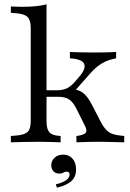

<svg xmlns="http://www.w3.org/2000/svg" viewBox="-20 -653 597 881"><path d="M157.3 -2.4Q119.4 -2.4 89.9 -1.6Q60.5 -0.8 29.8 0V-29L58.9 -31.5Q93.5 -34.7 107.3 -48.4Q121 -62.1 121 -96.8V-206.5H193.5V-96.8Q193.5 -62.1 205.6 -47.2Q217.7 -32.3 249.2 -29.8L258.1 -29V0Q233.9 -0.8 210.1 -1.6Q186.3 -2.4 157.3 -2.4ZM121 -206.5V-524.2Q121 -559.7 107.3 -574.2Q93.5 -588.7 57.3 -591.9L29.8 -594.4V-623.4Q45.2 -622.6 57.7 -622.2Q70.2 -621.8 83.9 -621.8Q116.9 -621.8 144.8 -624.6Q172.6 -627.4 193.5 -633.1V-623.4V-206.5ZM330.6 0V-29Q365.3 -33.1 373.4 -44Q381.5 -54.8 368.5 -78.2L332.3 -150.8Q316.1 -183.9 297.6 -196.4Q279 -208.9 246.8 -208.9H180.6V-238.7H236.3Q265.3 -238.7 283.9 -246.4Q302.4 -254 321.8 -275.8L343.5 -300.8Q359.7 -319.4 365.3 -334.3Q371 -349.2 366.1 -360.1Q361.3 -371 344.8 -377.4Q328.2 -383.9 300.8 -385.5V-414.5Q321 -413.7 348.4 -412.9Q375.8 -412.1 408.9 -412.1Q431.5 -412.1 450.4 -412.5Q469.4 -412.9 484.7 -413.3Q500 -413.7 512.9 -414.5V-385.5Q483.9 -379.8 463.7 -370.6Q443.5 -361.3 427 -348Q410.5 -334.7 391.1 -312.9L315.3 -226.6V-244.4Q336.3 -241.1 351.2 -233.1Q366.1 -225 379.4 -208.1Q392.7 -191.1 407.3 -162.1L440.3 -97.6Q454 -71 467.7 -56.9Q481.5 -42.7 500.4 -37.1Q519.4 -31.5 550 -29V0Q518.5 -0.8 498.8 -1.2Q479 -1.6 465.3 -2Q451.6 -2.4 437.9 -2.4Q415.3 -2.4 393.5 -2Q371.8 -1.6 330.6 0ZM241.1 208.1 236.3 192.7Q266.9 185.5 283.1 174.2Q299.2 162.9 299.2 148.4Q299.2 134.7 286.3 134.7Q277.4 134.7 270.6 139.1Q263.7 143.5 251.6 143.5Q235.5 143.5 225.4 133.1Q215.3 122.6 215.3 105.6Q215.3 84.7 230.6 70.6Q246 56.5 270.2 56.5Q296.8 56.5 312.9 75Q329 93.5 329 125Q329 158.1 307.7 177.8Q286.3 197.6 241.1 208.1Z"/></svg>

Font: Playfair 5pt SemiExpanded Light Light
Style: Regular
Weight: 300
Version: Version 2.203